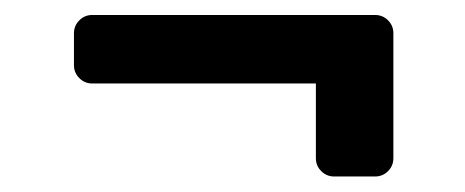

<svg xmlns="http://www.w3.org/2000/svg" viewBox="-20 -413 606 250"><path d="M76.3 -328.1V-369.7Q76.3 -379.6 83.3 -386.5Q90.2 -393.5 100.1 -393.5H468.4Q478.3 -393.5 485.3 -386.5Q492.2 -379.6 492.2 -369.7V-207Q492.2 -197.1 485.3 -190.2Q478.3 -183.2 468.4 -183.2H415.1Q405.2 -183.2 398.3 -190.2Q391.3 -197.1 391.3 -207V-304.3H100.1Q90.2 -304.3 83.3 -311.3Q76.3 -318.2 76.3 -328.1Z"/></svg>

Font: DeltaSans SemiBold
Style: Regular
Weight: 600
Designer: Rasmus Andersson
Foundry: rsms
Version: Version 3.012